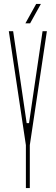

<svg xmlns="http://www.w3.org/2000/svg" viewBox="-20 -959 284 979"><path d="M112 0V-218V-219L25 -800H47L83 -556L116 -331H128L161 -556L197 -800H219L132 -219V-218V0ZM109.5 -840 164.5 -939H188.5L133.5 -840Z"/></svg>

Font: Big Shoulders Thin
Style: Regular
Weight: 100
Designer: Patric King
Foundry: XO Type Co
Version: Version 2.002